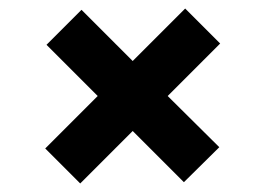

<svg xmlns="http://www.w3.org/2000/svg" viewBox="-20 -515 622 450"><path d="M168 -85 86 -167 209 -290 89 -410 171 -492 291 -372 414 -495 496 -413 373 -290 494 -170 411 -88 291 -208Z"/></svg>

Font: DM Sans 10pt ExtraBold
Style: Regular
Weight: 800
Version: Version 4.004;gftools[0.9.30]